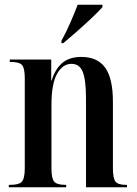

<svg xmlns="http://www.w3.org/2000/svg" viewBox="-20 -786 574 806"><path d="M17 0V-10H23Q60 -10 72 -23.5Q84 -37 84 -81V-458Q84 -500 72.5 -513Q61 -526 25 -526H21V-536H195V-448H197Q210 -493 239.5 -520Q269 -547 322 -547Q389 -547 421.5 -502Q454 -457 454 -359V-82Q454 -38 464.5 -24Q475 -10 509 -10H513V0H341V-372Q341 -450 327.5 -484Q314 -518 280 -518Q243 -518 219.5 -476Q196 -434 196 -345V-79Q196 -37 207.5 -23.5Q219 -10 255 -10H258V0ZM238 -615Q258 -651 275.5 -691.5Q293 -732 306 -766H410V-756Q395 -739 365.5 -711Q336 -683 303.5 -654.5Q271 -626 246 -605H238Z"/></svg>

Font: Noto Serif Display ExtraCondensed SemiBold
Style: Regular
Weight: 600
Width: 2
Designer: Monotype Design Team
Foundry: Monotype Imaging Inc.
Version: Version 2.009